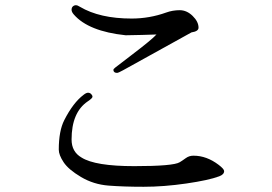

<svg xmlns="http://www.w3.org/2000/svg" viewBox="-20 -740 1040 735"><path d="M817 -109Q838 -93 838 -85Q838 -72 819 -65Q779 -50 693 -37.5Q607 -25 530 -25Q453 -25 395.5 -29.5Q338 -34 290 -62.5Q242 -91 223.5 -119Q205 -147 205 -167Q205 -239 226 -280Q260 -347 300 -377Q310 -385 317 -385Q324 -385 329 -380Q334 -375 334 -369.5Q334 -364 316 -352Q254 -310 254 -206Q254 -159 292 -137Q344 -104 494 -104Q644 -104 668 -119Q678 -125 691 -134.5Q704 -144 720 -144H721Q771 -144 817 -109ZM579 -608Q528 -606 461 -605Q319 -620 263 -684Q254 -694 254 -702.5Q254 -711 259 -715.5Q264 -720 270.5 -720Q277 -720 286 -714Q362 -669 484 -669Q552 -669 616 -692Q641 -701 668 -701Q695 -701 717.5 -679Q740 -657 740 -634Q740 -620 713 -616L451 -471Q433 -461 428 -461Q415 -461 414 -472Q414 -476 422 -482L482 -528Q561 -588 579 -608Z"/></svg>

Font: Sawarabi Mincho
Style: Regular
Weight: 400
Version: Version 1.00